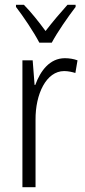

<svg xmlns="http://www.w3.org/2000/svg" viewBox="-20 -785 356 805"><path d="M145 -606H197C221 -651 265 -714 297 -756V-765H263C229 -727 202 -695 171 -655C143 -693 109 -736 80 -765H47V-756C77 -717 121 -652 145 -606ZM252 -541C188 -541 149 -487 128 -429H125L117 -532H74V0H129V-282C128 -391 174 -487 249 -487C266 -487 283 -483 296 -479L305 -532C289 -538 270 -541 252 -541Z"/></svg>

Font: Noto Sans Thai Cond Light
Style: Regular
Weight: 300
Width: 3
Designer: Monotype Design Team
Foundry: Monotype Imaging Inc.
Version: Version 2.002